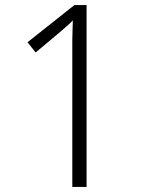

<svg xmlns="http://www.w3.org/2000/svg" viewBox="-20 -734 577 754"><path d="M320 0H264V-531Q264 -560 264 -581Q264 -602 265 -620Q266 -638 266 -654Q254 -641 241.5 -630.5Q229 -620 212 -605L120 -528L88 -568L272 -714H320Z"/></svg>

Font: Noto Sans Display Light
Style: Regular
Weight: 300
Designer: Monotype Design Team
Foundry: Monotype Imaging Inc.
Version: Version 2.003